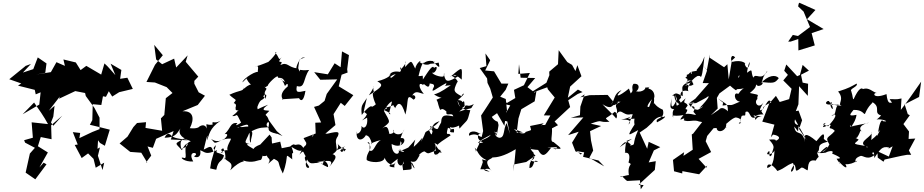

<svg xmlns="http://www.w3.org/2000/svg" viewBox="-20 -1186 6775 1408"><path d="M166 -702 171 -705 48 -605 136 -574 112 -558 235 -527 242 -494 278 -509 268 -419 146 -348 230 -434C266 -383 302 -332 332 -276L212 -289L221 -176L157 -158L164 -140L236 -102L199 -60L168 80L239 129L321 19L300 7L269 42L331 -68L243 -123L257 -111L279 -181L358 -165L355 -267L437 -338L371 -264L354 -288L371 -331L380 -410L338 -374L424 -485L439 -526L463 -606L413 -462L532 -518L604 -504L609 -482L673 -394L710 -323V-239L657 -218L562 -173L568 -211L514 -217L550 -126L528 -123L579 -27L626 -61L666 -21L682 44L744 7L732 61L698 -44L713 -105L695 -95L699 -157L713 -138L749 -117L785 -235C736 -247 689 -260 639 -271L657 -305L660 -422L723 -416L735 -480L757 -476L778 -517L803 -478L854 -510L954 -534L914 -616L861 -608L870 -673L791 -719L826 -635C799 -664 776 -695 746 -721L722 -639L613 -703L571 -672L536 -728L445 -750L456 -703L394 -730L353 -657L247 -640L312 -652L321 -721L257 -765L224 -679L148 -654L207 -717Z M1529 0 1564 -122C1519 -82 1582 -92 1544 -74C1530 -117 1528 -118 1474 -89C1500 -200 1506 -217 1497 -155C1515 -195 1513 -244 1598 -301C1546 -270 1534 -311 1539 -272C1488 -264 1490 -297 1497 -243C1479 -291 1422 -255 1450 -240C1439 -304 1479 -234 1372 -246C1406 -311 1402 -375 1318 -370L1430 -416L1483 -484L1437 -509L1405 -572V-593L1434 -624L1342 -733L1356 -780L1272 -691L1257 -756L1169 -715L1125 -750L1111 -857L1174 -781L1117 -711L1054 -585L1116 -581L1202 -547L1245 -504L1196 -466L1185 -343L1160 -318L1169 -227L1047 -248L1051 -290L985 -284L958 -254L915 -184L857 -134L935 -72L1016 -66L1060 7L1052 4L1089 -45L1062 -112L1101 -102L1125 -168L1253 -225L1233 -163L1364 -157C1292 -169 1253 -173 1239 -191C1251 -163 1219 -244 1187 -176C1282 -178 1281 -223 1305 -244C1273 -206 1342 -149 1352 -182C1254 -125 1258 -146 1314 -85C1359 -176 1382 -111 1309 -95C1289 -181 1339 -171 1379 -150C1301 -124 1373 -6 1322 -30C1294 -35 1332 3 1397 -2C1347 -90 1452 -66 1406 -42C1391 -36 1462 -12 1448 -84C1486 -72 1485 -46 1572 -85C1556 -58 1583 -72 1623 -46C1607 9 1582 -20 1566 59L1521 49Z M1901 -123C1929 -143 1841 -113 1840 -93C1793 -122 1761 -136 1839 -127C1736 -136 1796 -146 1820 -250C1790 -274 1735 -232 1723 -272C1739 -212 1806 -273 1716 -247C1798 -280 1822 -290 1780 -209C1835 -247 1796 -152 1820 -140C1817 -172 1840 -208 1825 -224C1891 -257 1907 -248 1949 -253C1909 -269 1971 -332 1947 -247C1959 -247 1927 -222 2007 -206C2012 -195 1976 -225 2052 -188L2010 -224L1952 -303C1934 -363 1907 -323 1955 -373C1942 -379 1873 -367 1946 -418C1848 -381 1874 -375 1867 -401C1892 -473 1904 -440 1922 -476C1885 -470 1955 -526 1925 -460C1919 -512 1919 -507 1933 -532C1939 -533 1930 -540 1918 -550C1926 -552 1912 -537 1944 -557C1939 -567 2015 -642 2018 -623C2015 -603 2050 -634 2070 -584C2011 -616 2044 -627 2070 -555C2070 -555 2095 -592 2090 -552C1998 -478 2083 -439 2047 -458L2173 -466C2185 -443 2207 -439 2220 -520C2162 -507 2147 -505 2157 -555C2220 -535 2202 -611 2247 -673C2166 -665 2183 -686 2179 -661C2162 -692 2166 -678 2174 -736C2166 -762 2253 -765 2201 -764C2172 -759 2137 -668 2162 -684C2089 -692 2091 -735 2036 -709C2070 -757 1997 -704 2045 -766C2020 -735 2030 -768 1998 -799C2020 -822 1999 -770 1915 -704C1992 -752 1953 -712 1981 -699C1973 -764 1964 -729 1851 -697C1893 -718 1858 -654 1876 -651C1877 -682 1759 -609 1758 -582C1817 -641 1791 -608 1787 -610C1829 -529 1842 -600 1768 -535C1725 -494 1775 -516 1764 -546C1770 -515 1743 -529 1662 -491C1709 -446 1721 -463 1694 -430C1738 -417 1673 -372 1737 -394C1736 -411 1675 -376 1732 -377C1674 -358 1771 -402 1683 -335C1725 -328 1705 -377 1748 -287C1737 -278 1693 -252 1721 -283C1667 -291 1674 -246 1627 -202C1633 -206 1667 -207 1628 -169C1535 -123 1563 -137 1528 -166C1598 -128 1598 -175 1674 -169C1670 -146 1619 -89 1668 -64C1654 -108 1597 -69 1599 -65C1640 -71 1576 -81 1617 -99C1645 -51 1628 18 1627 -35C1630 4 1704 -6 1668 63C1759 -26 1778 10 1763 -9C1834 15 1877 -15 1888 -12C1898 -14 1899 -17 1911 -66C1874 -19 1982 -52 1937 -58C1932 -17 1976 -32 1947 15C1991 -27 2001 -20 1973 -29C2050 9 2002 -14 2054 86C2107 -54 2056 -66 2124 -17C2119 -29 2129 -83 2109 -72C2152 -31 2114 -120 2116 -110C2196 -57 2188 -92 2212 -86C2183 -153 2150 -114 2139 -126C2123 -136 2070 -75 2135 -117L2046 -99L2035 -147L1943 -126C1914 -110 1906 -148 1945 -93C1983 -146 1971 -91 2031 -143C1962 -83 1976 -152 1972 -178L1957 -199L1852 -87Z M2276 -199C2290 -203 2260 -167 2229 -156C2221 -89 2229 -158 2176 -52C2223 -105 2189 -49 2251 -17C2225 -59 2188 -43 2247 37C2249 56 2203 45 2232 -16C2263 38 2286 -8 2348 16C2358 -31 2376 -54 2321 -15C2384 -21 2397 52 2378 37C2338 21 2356 17 2305 2C2376 -6 2440 -23 2393 41C2422 0 2475 -46 2408 -58C2401 -34 2486 -94 2452 -137C2465 -116 2488 -106 2503 -75C2533 -111 2513 -74 2497 -106C2498 -72 2490 -62 2475 -82C2525 -132 2527 -116 2450 -85C2447 -138 2432 -152 2458 -188C2468 -217 2469 -227 2383 -206H2366L2440 -269L2426 -349L2479 -432L2508 -409L2571 -488L2464 -553L2485 -638L2529 -654L2526 -678L2539 -782L2488 -809L2478 -693L2434 -722L2384 -641L2284 -657L2329 -601L2453 -604L2376 -497L2360 -446L2318 -412L2283 -402L2335 -288L2292 -286L2295 -207L2206 -173L2229 -133L2258 -165Z M2845 -349C2816 -380 2768 -378 2817 -388C2804 -431 2772 -370 2876 -420C2849 -414 2883 -400 2876 -390C2896 -434 2922 -451 2953 -346C2979 -442 2954 -508 3013 -455C3040 -469 3018 -498 3002 -485C3029 -529 3053 -502 3088 -498C3050 -540 3043 -591 3085 -562C3081 -594 3126 -513 3131 -574C3164 -570 3163 -563 3163 -552C3131 -489 3170 -534 3253 -577C3251 -540 3204 -556 3286 -561C3209 -507 3184 -499 3163 -494C3239 -442 3253 -492 3181 -455C3188 -443 3192 -433 3195 -416C3218 -340 3201 -418 3254 -368C3246 -324 3296 -369 3304 -333C3252 -342 3217 -352 3215 -288C3178 -225 3206 -231 3133 -262C3165 -189 3182 -191 3160 -265C3146 -196 3149 -178 3126 -233C3172 -273 3145 -276 3204 -298C3148 -234 3141 -268 3152 -245C3069 -202 3121 -236 3067 -147C3089 -204 3077 -164 3014 -109C3021 -177 3051 -185 2974 -104C2943 -90 2908 -71 2911 -90C2971 -66 2936 -67 2903 -84C2918 -47 2853 -41 2852 -130C2941 -80 2979 -193 2910 -171C2906 -141 2946 -147 2909 -116C2930 -168 2896 -140 2944 -237C2929 -179 2854 -201 2866 -235C2884 -191 2794 -207 2836 -203C2828 -229 2827 -278 2783 -244C2846 -300 2850 -275 2787 -387C2785 -326 2812 -428 2855 -442L2832 -350ZM2671 -349C2652 -301 2592 -283 2672 -323C2681 -260 2648 -232 2631 -263C2637 -208 2582 -190 2596 -222C2587 -145 2642 -149 2667 -202C2655 -180 2687 -217 2708 -129C2685 -129 2733 -152 2774 -158C2730 -141 2725 -65 2691 -82C2689 -104 2698 -152 2675 -141C2729 -96 2663 -75 2669 -13C2694 8 2796 13 2801 -30C2808 0 2856 48 2884 1C2851 50 2897 42 2853 39C2817 31 2842 24 2897 -22C2883 18 2930 56 2940 -3C2942 61 2962 -3 2957 -8C2924 41 2929 -1 2936 62C3026 56 2990 58 2999 3C3040 75 3009 51 2992 -3C3035 12 3039 -21 3058 -49C3035 -39 3086 -84 3096 -74C3130 -48 3116 -69 3207 -88C3223 -78 3162 -21 3162 -74C3202 -131 3134 -153 3188 -126C3182 -119 3171 -111 3219 -69C3203 -58 3162 -108 3191 -39C3152 -115 3179 -123 3284 -193C3273 -223 3243 -173 3265 -249C3312 -236 3248 -214 3309 -215C3316 -271 3286 -211 3279 -256C3302 -233 3394 -285 3390 -305C3355 -295 3339 -277 3350 -243C3417 -321 3402 -281 3429 -378C3393 -380 3344 -387 3335 -448C3356 -397 3374 -368 3369 -394C3418 -435 3395 -391 3455 -423C3420 -374 3466 -407 3348 -368C3368 -389 3403 -400 3387 -411C3383 -450 3393 -459 3328 -403C3417 -455 3330 -450 3339 -453C3418 -522 3364 -499 3365 -480C3304 -514 3303 -518 3332 -582C3354 -585 3286 -649 3284 -624C3382 -707 3367 -695 3366 -602C3290 -672 3284 -611 3355 -636C3259 -576 3249 -583 3236 -637C3231 -651 3247 -653 3231 -625C3212 -618 3148 -640 3150 -654C3173 -640 3203 -718 3163 -688C3153 -712 3131 -679 3081 -603C3081 -647 3082 -625 3049 -628C3073 -732 3097 -745 3079 -716C3132 -768 3199 -715 3153 -739C3215 -670 3202 -697 3197 -727C3099 -702 3100 -742 3167 -735C3158 -748 3135 -680 3058 -730C3080 -755 3033 -728 3025 -683C2994 -738 3004 -754 2951 -694C2948 -767 2980 -733 2916 -674C2914 -720 2932 -668 2912 -659C2842 -673 2815 -626 2858 -606C2812 -649 2841 -611 2752 -522C2827 -591 2828 -637 2893 -644C2880 -656 2837 -577 2840 -641C2850 -640 2831 -611 2747 -590C2796 -562 2785 -551 2685 -487C2752 -584 2700 -564 2725 -501C2707 -523 2711 -472 2736 -421C2740 -425 2708 -395 2705 -406C2696 -413 2655 -376 2633 -343C2624 -420 2639 -415 2670 -467L2647 -368Z M4175 -710 4140 -731 4077 -818 4072 -715 4008 -661V-635L4014 -648L3987 -579L3875 -509L3900 -512L3993 -546L3998 -531L4048 -471L3968 -340L4016 -339L3976 -266C3995 -268 3958 -274 3944 -265C3992 -293 3957 -279 3867 -262C3876 -221 3887 -238 3827 -216C3853 -220 3804 -182 3749 -240L3815 -215L3769 -213C3773 -248 3778 -283 3782 -317L3803 -385L3901 -443L3914 -519L3901 -507L3848 -547L3905 -614L3798 -616L3786 -715L3781 -644L3866 -651L3822 -561L3749 -527L3759 -467L3698 -431L3667 -448L3641 -432L3722 -413L3659 -303L3700 -296L3719 -204L3696 -283C3668 -242 3686 -172 3639 -176C3581 -193 3638 -255 3620 -191C3604 -228 3592 -236 3624 -201C3639 -286 3638 -257 3630 -293C3588 -307 3572 -344 3557 -431L3578 -323L3625 -356L3679 -263L3692 -366L3698 -374L3689 -460L3648 -477L3688 -527L3708 -573H3657L3603 -663L3538 -669L3575 -744L3540 -794L3547 -701L3498 -687L3552 -611L3555 -578L3575 -536L3594 -471C3566 -426 3537 -383 3508 -339L3523 -225L3512 -181C3487 -188 3470 -214 3420 -191C3412 -228 3470 -231 3500 -203C3512 -232 3446 -174 3523 -141C3448 -124 3503 -158 3580 -198C3551 -160 3496 -167 3493 -128C3454 -53 3482 -65 3461 -103C3480 -93 3482 -39 3550 -11C3516 -8 3511 -35 3521 5C3494 31 3537 -6 3521 4C3489 97 3497 26 3571 73C3483 62 3572 34 3584 68C3518 -21 3575 -10 3591 -31C3623 -32 3673 -38 3762 -92L3753 4L3744 71L3748 20L3839 2L3907 -45L3874 -75C3877 -63 3929 -26 3869 -8C3852 -26 3863 1 3926 1C3884 -32 3905 45 3862 46C3863 -27 3903 -10 3893 -66C3858 -98 3868 -124 3871 -93C3976 -76 3945 -98 3925 -88C3961 -23 3982 -50 4021 -102C3966 -101 4014 -106 4065 -107C4053 -95 4068 -83 4035 -99C4108 -91 4109 -88 4040 -144C4011 -147 4031 -182 4028 -245L4072 -268L4047 -295L4161 -401L4147 -451L4217 -497L4252 -511L4218 -529L4144 -469L4161 -551L4244 -627L4214 -708L4200 -665Z M4700 171 4663 169 4782 60 4789 -4 4737 5 4775 -83 4822 -107 4737 -146 4726 -95 4671 -214 4722 -249 4761 -285C4796 -334 4831 -333 4845 -328C4866 -340 4866 -323 4798 -289C4780 -328 4861 -305 4841 -381C4773 -411 4780 -445 4775 -421C4784 -527 4759 -456 4741 -404C4724 -392 4716 -413 4775 -473C4777 -449 4795 -521 4737 -536C4729 -556 4783 -549 4710 -543C4720 -539 4693 -506 4645 -516C4669 -532 4676 -577 4625 -571C4601 -535 4643 -522 4591 -492C4624 -475 4588 -538 4593 -537C4511 -471 4483 -471 4538 -525C4479 -501 4492 -455 4459 -415L4475 -443L4436 -490L4303 -488L4235 -472L4267 -494L4236 -404L4233 -341L4166 -322L4258 -325L4146 -195L4224 -220L4175 -140L4200 -76L4249 -60L4238 -53L4208 -80L4225 -75L4264 -69L4256 -36L4369 -9L4411 34L4302 -29L4330 -82L4314 -156L4307 -224L4388 -262L4312 -279C4413 -315 4359 -285 4449 -293C4408 -331 4415 -304 4488 -366C4504 -362 4510 -327 4498 -317C4494 -328 4409 -408 4398 -422C4487 -365 4460 -440 4531 -440C4434 -382 4496 -440 4521 -442C4463 -398 4534 -395 4490 -330C4533 -413 4545 -332 4605 -348H4644C4645 -398 4639 -339 4620 -371C4634 -353 4577 -258 4592 -276C4625 -311 4556 -309 4535 -309C4615 -321 4648 -365 4586 -315C4675 -309 4669 -342 4633 -316C4621 -239 4670 -233 4638 -280C4563 -165 4597 -201 4660 -232C4609 -121 4650 -127 4601 -119C4602 -138 4627 -109 4573 -152C4644 -179 4618 -175 4524 -106C4599 -189 4557 -115 4565 -67C4532 -51 4619 -103 4589 6C4631 26 4575 9 4593 104C4617 86 4535 112 4530 110C4535 89 4564 135 4580 141L4673 136L4679 202Z M5138 -704 5165 -669 5133 -577 5179 -576 5079 -462 5028 -426 5085 -430 5158 -469C5190 -496 5186 -472 5108 -392C5153 -417 5139 -404 5098 -381C5022 -386 5073 -447 5047 -402C5006 -449 5055 -423 5073 -437C5004 -376 5101 -441 5065 -366C5106 -321 5072 -357 5007 -351C5047 -412 4979 -358 5023 -412C5011 -444 4982 -417 5008 -465C4909 -375 4956 -409 4930 -495C4960 -428 4936 -428 4975 -470C4955 -529 5012 -524 5029 -517C5008 -547 5067 -626 5109 -633C5073 -651 5046 -656 5006 -616C5051 -581 5066 -638 5115 -628C5124 -601 5136 -667 5146 -772C5129 -722 5120 -712 5089 -674C5098 -657 5051 -674 5029 -642C4999 -628 5029 -658 5019 -562C4988 -553 4993 -545 5027 -575C5083 -580 5030 -665 5052 -659C5055 -611 5047 -597 5066 -568C5024 -531 4984 -600 5047 -596C4953 -548 4993 -547 4986 -481C4935 -506 4940 -507 4909 -485C4948 -489 4897 -454 4984 -409C4956 -473 4959 -433 4949 -474C4923 -399 4895 -371 4905 -465C4896 -407 4887 -391 4920 -385C4937 -389 4900 -383 4918 -323C4903 -353 4908 -328 4992 -342C4931 -270 5017 -345 4994 -304C5032 -288 5068 -312 5107 -295L5129 -291L5063 -206L5053 -200L5060 -88L4992 -43L4997 -70L4915 -13L4923 70L4983 86L4984 69L5107 92L5166 28L5162 44L5103 -21L5195 -71L5155 -150L5166 -189L5213 -246L5308 -252C5275 -278 5279 -232 5235 -256C5231 -199 5315 -225 5305 -281C5285 -253 5356 -332 5381 -324C5452 -309 5368 -266 5411 -283C5428 -307 5389 -251 5419 -336C5447 -347 5444 -323 5447 -365C5486 -385 5471 -296 5531 -330C5474 -355 5495 -337 5567 -334C5501 -327 5534 -274 5511 -336C5599 -364 5585 -324 5563 -371C5604 -426 5616 -473 5636 -434C5561 -407 5572 -380 5583 -392C5527 -351 5562 -402 5589 -453C5552 -371 5502 -432 5534 -460C5528 -496 5568 -485 5479 -504C5533 -549 5518 -552 5527 -567C5539 -535 5603 -582 5555 -585C5652 -576 5661 -573 5691 -613C5670 -639 5613 -639 5553 -568C5583 -597 5561 -613 5605 -659L5606 -666C5562 -584 5524 -657 5504 -616C5482 -661 5507 -689 5459 -653C5456 -646 5467 -722 5478 -731C5476 -679 5451 -678 5441 -719C5458 -713 5424 -753 5351 -732C5333 -742 5340 -799 5371 -765L5347 -742L5324 -604L5314 -715L5290 -693L5184 -763L5185 -786L5164 -673ZM5243 -390 5237 -468 5256 -501 5391 -600 5408 -692C5346 -597 5420 -619 5398 -657C5410 -600 5397 -622 5308 -580C5391 -508 5375 -523 5384 -532C5477 -536 5436 -562 5394 -497C5357 -518 5361 -443 5407 -441C5312 -399 5367 -425 5279 -412C5281 -446 5299 -418 5243 -465C5317 -415 5317 -428 5318 -364C5340 -349 5282 -420 5253 -382L5193 -341Z M5778 -881 5834 -900 5835 -816 5955 -853 5932 -943 6020 -973 5898 -1045 5960 -1113 5842 -1166 5837 -1159 5833 -1139 5873 -1101 5920 -988 5832 -922 5794 -930 5760 -881ZM5649 -199C5696 -192 5711 -170 5666 -152C5666 -152 5688 -168 5620 -162C5675 -101 5646 -106 5639 -49C5612 -19 5629 -75 5620 -79C5573 -35 5659 -56 5660 -86C5657 -65 5661 40 5605 45C5605 5 5642 13 5681 68C5745 43 5738 30 5795 9C5827 67 5742 112 5804 21C5827 46 5796 93 5857 43C5892 49 5836 28 5900 63C5913 63 5889 -24 5962 -8C5987 -54 5990 -14 5971 -68C6009 -95 5951 -124 6051 -147C6002 -170 6029 -182 6023 -180C6024 -214 6013 -208 5967 -151C5884 -221 5872 -202 5883 -144C5864 -246 5816 -181 5804 -258C5849 -207 5823 -212 5840 -269C5840 -269 5796 -267 5810 -311L5895 -159L5840 -240L5862 -304L5836 -375L5816 -371L5835 -421L5840 -554L5904 -483L5906 -572L5866 -580L5854 -638L5912 -668L5866 -710L5846 -636L5826 -627L5746 -713L5731 -667L5758 -637L5724 -596L5785 -535L5767 -459L5698 -438L5670 -483L5621 -427L5570 -294L5659 -272L5633 -179Z M6215 -256C6211 -286 6207 -251 6252 -260C6196 -250 6252 -272 6261 -344C6187 -328 6222 -356 6239 -380C6306 -383 6316 -343 6323 -351C6351 -419 6383 -430 6378 -437C6445 -397 6380 -358 6442 -339C6486 -392 6429 -319 6408 -310C6447 -317 6513 -289 6456 -297C6448 -314 6431 -297 6420 -218C6439 -232 6444 -255 6413 -191C6391 -208 6416 -140 6408 -194C6371 -153 6333 -149 6340 -102C6315 -125 6379 -83 6371 -219C6386 -188 6268 -147 6324 -116C6216 -133 6251 -131 6277 -162C6228 -196 6213 -156 6265 -177C6298 -226 6281 -238 6306 -217C6248 -259 6349 -290 6351 -285L6192 -253ZM6459 0 6467 -16C6523 -27 6575 -42 6633 -51H6662L6645 -83L6692 -170L6643 -167L6646 -222L6605 -276L6652 -341L6637 -349L6612 -427V-420L6720 -475L6735 -587C6686 -517 6638 -446 6586 -380L6591 -464C6548 -453 6534 -461 6504 -459C6537 -397 6537 -480 6518 -432C6511 -438 6490 -412 6481 -496C6375 -455 6380 -511 6411 -503C6376 -513 6353 -548 6308 -533C6300 -543 6278 -543 6240 -459C6232 -455 6236 -478 6222 -519C6209 -535 6276 -552 6262 -573C6221 -552 6213 -542 6126 -515C6179 -454 6114 -421 6154 -408C6115 -416 6095 -422 6137 -398C6143 -394 6109 -430 6069 -414C6089 -358 6100 -400 6061 -441C6055 -461 6000 -412 6082 -420C6075 -470 6041 -399 6152 -423C6088 -425 6125 -330 6077 -340C6121 -359 6117 -329 6052 -260C6044 -268 5990 -269 6035 -285C5980 -217 6061 -284 6072 -269C6052 -230 6075 -258 6102 -226C6056 -171 6026 -187 6062 -127C6045 -88 6013 -67 6012 -76C6055 -91 6071 -148 5993 -66C5940 -76 5977 -55 6036 -67C6052 -78 6102 -88 6082 -60C6164 -25 6142 -23 6115 -22C6153 41 6133 -2 6180 -23C6149 -13 6133 36 6132 -2C6186 60 6197 45 6179 18C6244 24 6292 -34 6256 4C6236 -38 6325 -49 6291 -43C6313 -46 6345 -4 6402 -57C6350 -38 6397 -113 6391 -27C6434 -90 6448 -117 6500 -104C6506 -99 6457 -75 6526 -113L6498 -38L6414 -77L6417 -30Z"/></svg>

Font: Hussar Lance
Style: ExBdObl
Weight: 700
Foundry: Cannot Into Space Fonts, PlusOne Fonts
Version: Version 2.270